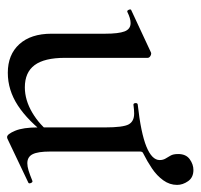

<svg xmlns="http://www.w3.org/2000/svg" viewBox="-32 -522 565 541"><g transform="rotate(90 250.5 -251.5)"><path d="M371 10Q369 11 366 11Q358 11 348.5 -11.5Q339 -34 339 -76V-265Q339 -316 330.5 -331.5Q322 -347 300 -347Q295 -347 288.5 -346.5Q282 -346 275 -345Q271 -345 270.5 -350.5Q270 -356 274 -357Q355 -366 393 -381.5Q431 -397 431 -419Q431 -428 427 -435Q423 -442 418.5 -449.5Q414 -457 414 -471Q414 -493 428.5 -503.5Q443 -514 459 -514Q480 -514 490.5 -499Q501 -484 501 -468Q501 -447 488 -429Q475 -411 455 -397.5Q435 -384 413 -373Q407 -371 407 -364V-110Q407 -76 414.5 -61Q422 -46 440 -46Q449 -46 460.5 -49.5Q472 -53 489 -60Q493 -62 495.5 -56.5Q498 -51 495 -49ZM143 -385V-152Q143 -94 163.5 -66.5Q184 -39 226 -39Q262 -39 297.5 -60Q333 -81 358 -115L363 -104Q321 -48 277.5 -19.5Q234 9 185 9Q134 9 104.5 -23.5Q75 -56 75 -114V-265Q75 -303 68.5 -320Q62 -337 45 -337Q32 -337 14 -328Q10 -326 7.5 -332Q5 -338 9 -339L127 -394Q129 -395 131 -395Q135 -395 139 -392Q143 -389 143 -385Z"/></g></svg>

Font: Cormorant Light Medium
Style: Regular
Weight: 500
Version: Version 4.000